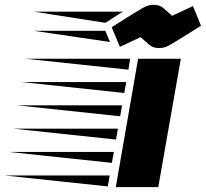

<svg xmlns="http://www.w3.org/2000/svg" viewBox="-273 -771 848 791"><path d="M204 0 296 -529H472L379 0ZM256 -484 -168 -529H263ZM239 -388 -185 -433H247ZM222 -292 -202 -337H230ZM205 -196 -219 -241H213ZM188 -100 -236 -145H196ZM171 -3 -253 -48H179ZM436 -706 522 -746 555 -665Q504 -633 474.5 -614.5Q445 -596 429 -587Q413 -578 403 -575.5Q393 -573 381 -573Q357 -573 341.5 -587Q326 -601 306 -618L221 -578L187 -659Q238 -691 267.5 -709.5Q297 -728 313 -737Q329 -746 339 -748.5Q349 -751 361 -751Q385 -751 401 -737Q417 -723 436 -706ZM233 -723 161 -677 -133 -723ZM161 -644 180 -598 -133 -644Z"/></svg>

Font: Faster One
Style: Regular
Weight: 400
Designer: Eduardo Rodriguez Tunni
Foundry: Eduardo Rodriguez Tunni
Version: Version 1.003; ttfautohint (v1.8.4.7-5d5b);gftools[0.9.23]